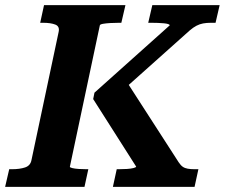

<svg xmlns="http://www.w3.org/2000/svg" viewBox="-48 -730 878 750"><path d="M-28 0 -12 -69H-1Q29 -69 50 -76Q71 -83 75 -105L181 -605Q186 -627 168 -634Q150 -641 120 -641H109L124 -710H442L426 -641H417Q400 -641 383 -640Q366 -639 354.5 -637Q343 -635 342 -631L225 -79Q224 -76 234 -73.5Q244 -71 259.5 -70Q275 -69 289 -69H297L282 0ZM393 0 408 -69H416Q433 -69 448 -70Q463 -71 473 -73.5Q483 -76 484 -79L316 -343L321 -368L615 -631Q615 -634 609 -636Q603 -638 592 -639Q581 -640 568.5 -640.5Q556 -641 542 -641H531L547 -710H810L794 -641H776Q759 -641 745.5 -638.5Q732 -636 719.5 -629.5Q707 -623 693 -611L402 -351L432 -434L650 -96Q658 -84 666 -78.5Q674 -73 685.5 -71Q697 -69 712 -69H727L712 0Z"/></svg>

Font: Roboto Serif 20pt SemiBold
Style: Italic
Weight: 600
Italic angle: -10°
Version: Version 1.007